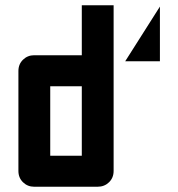

<svg xmlns="http://www.w3.org/2000/svg" viewBox="-20 -710 678 730"><path d="M110 0Q85 0 67.5 -17Q50 -34 50 -60V-440Q50 -466 67.5 -483Q85 -500 110 -500H291V-690H412V-60Q412 -34 394.5 -17Q377 0 351 0ZM171 -118H291V-382H171ZM588 -477H456L588 -685Z"/></svg>

Font: Tschichold
Style: Bold
Weight: 700
Designer: Peter Wiegel
Foundry: Peter Wiegel
Version: Version 1.000; ttfautohint (v1.3)